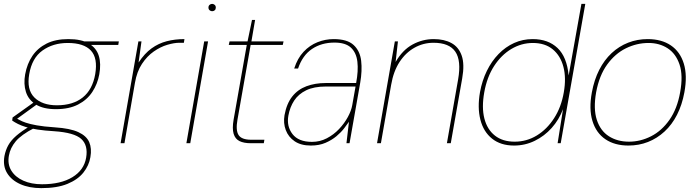

<svg xmlns="http://www.w3.org/2000/svg" viewBox="-53 -740 3601 992"><path d="M160 232Q98 232 52 211.5Q6 191 -16.5 154Q-39 117 -30 66Q-24 35 -10 10Q4 -15 31 -38.5Q58 -62 103 -89L123 -78Q57 -44 28.5 -10Q0 24 -7 64Q-15 108 5.5 141.5Q26 175 67.5 193.5Q109 212 164 212Q261 212 321 175.5Q381 139 392 75Q403 11 367 -22Q331 -55 227 -62Q177 -65 141.5 -70.5Q106 -76 81.5 -83.5Q57 -91 40 -99.5Q23 -108 10 -117L12 -133L120 -210L141 -203L25 -119L21 -133Q34 -128 47 -120.5Q60 -113 80.5 -106Q101 -99 136.5 -92.5Q172 -86 231 -82Q309 -77 351.5 -57.5Q394 -38 408 -5.5Q422 27 414 72Q407 115 378 151.5Q349 188 295.5 210Q242 232 160 232ZM236 -176Q171 -176 132.5 -200Q94 -224 81 -265Q68 -306 77 -356Q87 -411 114.5 -451.5Q142 -492 188 -515Q234 -538 300 -538Q368 -538 406.5 -515Q445 -492 457.5 -451.5Q470 -411 460 -356Q451 -306 424 -265Q397 -224 350.5 -200Q304 -176 236 -176ZM241 -196Q324 -196 374.5 -236.5Q425 -277 439 -357Q453 -440 416.5 -479Q380 -518 297 -518Q221 -518 166.5 -479Q112 -440 98 -357Q84 -277 124.5 -236.5Q165 -196 241 -196ZM387 -508 381 -526H561L558 -508Z M570 0 662 -526H678L663 -417Q694 -464 730 -490Q766 -516 808.5 -527Q851 -538 900 -538L897 -519H874Q847 -519 811.5 -508.5Q776 -498 741.5 -474Q707 -450 680.5 -410Q654 -370 644 -311L590 0Z M910 0 1002 -526H1022L930 0ZM1043 -682Q1036 -682 1030 -687Q1024 -692 1024 -701Q1024 -710 1030 -715Q1036 -720 1043 -720Q1050 -720 1056 -715Q1062 -710 1062 -701Q1062 -692 1056.5 -687Q1051 -682 1043 -682Z M1243 0Q1207 0 1184.5 -11Q1162 -22 1154 -49Q1146 -76 1154 -122L1222 -508H1129L1133 -526H1226L1249 -637H1265L1246 -526H1412L1408 -508H1242L1174 -122Q1164 -67 1179.5 -42.5Q1195 -18 1245 -18H1313L1310 0Z M1553 12Q1502 12 1469.5 -10Q1437 -32 1423.5 -68Q1410 -104 1417 -145Q1428 -205 1457 -241.5Q1486 -278 1530.5 -294.5Q1575 -311 1629 -311H1787Q1799 -374 1793.5 -421Q1788 -468 1760 -494Q1732 -520 1675 -520Q1608 -520 1559 -487Q1510 -454 1487 -386H1467Q1484 -439 1515.5 -472.5Q1547 -506 1587.5 -522Q1628 -538 1671 -538Q1741 -538 1774 -507.5Q1807 -477 1813 -426Q1819 -375 1808 -312L1753 0H1737L1750 -111Q1741 -98 1725 -77Q1709 -56 1685 -36Q1661 -16 1628.5 -2Q1596 12 1553 12ZM1559 -7Q1600 -7 1635.5 -25.5Q1671 -44 1698.5 -73Q1726 -102 1744 -135Q1762 -168 1767 -197L1784 -293H1631Q1569 -293 1529 -273.5Q1489 -254 1467 -220.5Q1445 -187 1437 -143Q1427 -88 1458 -47.5Q1489 -7 1559 -7Z M1895 0 1987 -526H2003L1991 -420Q2027 -482 2078.5 -510Q2130 -538 2188 -538Q2242 -538 2279.5 -517.5Q2317 -497 2332.5 -452.5Q2348 -408 2335 -335L2276 0H2256L2314 -330Q2331 -427 2299.5 -473Q2268 -519 2187 -519Q2134 -519 2088.5 -493.5Q2043 -468 2011.5 -420Q1980 -372 1968 -302L1915 0Z M2603 12Q2534 12 2489.5 -23.5Q2445 -59 2429 -121.5Q2413 -184 2427 -264Q2438 -324 2462.5 -374Q2487 -424 2523 -461Q2559 -498 2603.5 -518Q2648 -538 2699 -538Q2779 -538 2827.5 -492Q2876 -446 2885 -350L2951 -720H2971L2844 0H2828L2856 -176Q2835 -121 2797.5 -79Q2760 -37 2710 -12.5Q2660 12 2603 12ZM2606 -8Q2668 -8 2720.5 -40Q2773 -72 2810 -129.5Q2847 -187 2860 -263Q2873 -337 2858 -394.5Q2843 -452 2803 -485Q2763 -518 2700 -518Q2641 -518 2589 -487Q2537 -456 2500 -399Q2463 -342 2449 -263Q2435 -185 2449.5 -128Q2464 -71 2504 -39.5Q2544 -8 2606 -8Z M3194 12Q3123 12 3075 -20.5Q3027 -53 3008 -115Q2989 -177 3005 -263Q3017 -328 3043 -379Q3069 -430 3107 -465.5Q3145 -501 3192.5 -519.5Q3240 -538 3293 -538Q3365 -538 3413 -505.5Q3461 -473 3480 -411.5Q3499 -350 3483 -263Q3471 -198 3445 -147Q3419 -96 3380.5 -60.5Q3342 -25 3295 -6.5Q3248 12 3194 12ZM3197 -8Q3256 -8 3311 -36Q3366 -64 3406 -121Q3446 -178 3461 -263Q3477 -350 3458 -406.5Q3439 -463 3396.5 -490.5Q3354 -518 3298 -518Q3237 -518 3181 -490.5Q3125 -463 3084 -406.5Q3043 -350 3027 -263Q3012 -178 3030.5 -121Q3049 -64 3093 -36Q3137 -8 3197 -8Z"/></svg>

Font: DM Sans 9pt Thin
Style: Italic
Weight: 250
Italic angle: -10°
Version: Version 4.004;gftools[0.9.30]